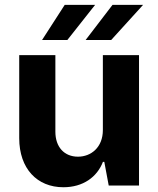

<svg xmlns="http://www.w3.org/2000/svg" viewBox="-20 -776 662 803"><path d="M410.2 -232.2C410.2 -159.1 360.4 -120.7 306.1 -120.7C248.9 -120.7 211.6 -160.9 211.6 -225.1V-545.5H60.4V-198.2C60.4 -70.7 135.3 7.1 245 7.1C327.1 7.1 386 -35.2 410.5 -99.1H416.2L434.7 0H561.4V-545.5H410.2ZM155.9 -608.7H261.7L377.8 -755.7H250.7ZM338.1 -608.7H445L578.5 -755.7H450.6Z"/></svg>

Font: GiG Sans
Style: Bold
Weight: 700
Designer: Andreas Faust
Version: Version 1.100;FEAKit 1.0